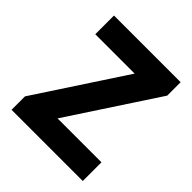

<svg xmlns="http://www.w3.org/2000/svg" viewBox="-180 -776 900 900"><g transform="rotate(45 270.5 -326.0)"><path d="M36 0V-89L324 -528H63V-652H505V-563L217 -124H508V0Z"/></g></svg>

Font: Font
Style: ¶
Weight: 700
Designer: Paul D. Hunt
Foundry: Adobe Systems Incorporated
Version: Version 3.000